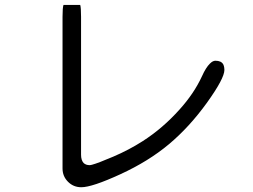

<svg xmlns="http://www.w3.org/2000/svg" viewBox="-20 -744 1040 790"><path d="M241.2 -723.6Q237.3 -712.4 237.3 -674.8V-50.8Q237.3 -18.6 259.8 3.9Q282.2 26.4 314.5 26.4Q358.9 26.4 474.9 -26.9Q590.8 -80.1 674.8 -150.4Q758.8 -220.7 831.5 -321.3Q903.3 -421.4 903.3 -456.1Q903.3 -461.9 902.6 -465.6Q901.9 -469.2 901.4 -471.4Q900.9 -473.6 900.1 -475.6Q899.4 -477.5 898.4 -479.5Q890.1 -494.1 866.2 -494.1Q855.5 -494.1 843.8 -482.4Q827.1 -466.3 811 -430.2Q778.3 -359.4 719.2 -293.9Q649.9 -216.3 566.9 -163.1Q511.2 -127.4 446.3 -99.6Q382.3 -72.3 359.4 -66.4Q353 -64.5 348.6 -64.5Q333.5 -64.5 324.2 -73.2Q313.5 -84.5 313.5 -107.4V-674.8Q313.5 -712.9 310.1 -723.6Z"/></svg>

Font: YuPearl-Light
Style: Light
Weight: 300
Designer: Max Yao
Foundry: Max-Everyday
Version: Version 1.011; ttfautohint (v1.8.3)